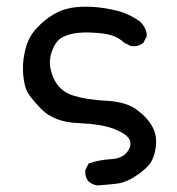

<svg xmlns="http://www.w3.org/2000/svg" viewBox="-20 -434 540 585"><path d="M277 131Q262 129 250 119Q238 105 240 84L250 64Q282 53 317.5 51Q353 49 368 28.5Q383 8 374.5 -9Q366 -26 328 -41Q290 -56 217.5 -59Q145 -62 105.5 -102Q66 -142 58.5 -165Q51 -188 50 -220.5Q49 -253 58.5 -288Q68 -323 92 -348.5Q116 -374 142 -389.5Q168 -405 196.5 -410Q225 -415 261.5 -413Q298 -411 336 -401.5Q374 -392 407 -368Q429 -345 427 -323L417 -304Q401 -290 378 -294L358 -304Q335 -327 292.5 -332Q250 -337 219.5 -334Q189 -331 168.5 -319.5Q148 -308 136.5 -272.5Q125 -237 143 -196.5Q161 -156 202.5 -143Q244 -130 304 -127Q364 -124 397 -99.5Q430 -75 445 -46.5Q460 -18 454 18.5Q448 55 429.5 73.5Q411 92 385.5 107.5Q360 123 333 126Q306 129 277 131Z"/></svg>

Font: Kosefont JP
Style: Regular
Weight: 400
Designer: Nozomi Seto 瀬戸のぞみ
Version: Version 3.00;June 19, 2020